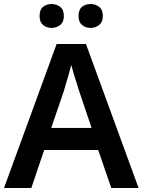

<svg xmlns="http://www.w3.org/2000/svg" viewBox="-20 -936 711 956"><path d="M534 0 469 -189H200L136 0H0L262 -717H408L670 0ZM374 -483Q370 -497 362 -521Q354 -545 346.5 -570.5Q339 -596 335 -613Q330 -593 322.5 -567Q315 -541 308 -518Q301 -495 298 -483L235 -299H436ZM177 -856Q177 -888 194.5 -902Q212 -916 237 -916Q261 -916 279.5 -902Q298 -888 298 -856Q298 -826 279.5 -811.5Q261 -797 237 -797Q212 -797 194.5 -811.5Q177 -826 177 -856ZM371 -856Q371 -888 388.5 -902Q406 -916 431 -916Q455 -916 473.5 -902Q492 -888 492 -856Q492 -826 473.5 -811.5Q455 -797 431 -797Q406 -797 388.5 -811.5Q371 -826 371 -856Z"/></svg>

Font: Noto Sans Kannada SemiBold
Style: Regular
Weight: 600
Designer: Jelle Bosma - Monotype Design Team
Foundry: Monotype Imaging Inc.
Version: Version 2.005; ttfautohint (v1.8.4.7-5d5b)